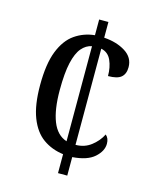

<svg xmlns="http://www.w3.org/2000/svg" viewBox="-109 -788 695 862"><g transform="rotate(15 238.5 -357.0)"><path d="M244 -88Q190 -95 149.5 -124Q109 -153 86.5 -211Q64 -269 64 -361Q64 -460 87.5 -519.5Q111 -579 152 -607.5Q193 -636 244 -641V-714H287V-641Q346 -637 386.5 -611.5Q427 -586 427 -541Q427 -510 409 -494.5Q391 -479 348 -479Q348 -520 334 -551.5Q320 -583 287 -590V-143Q329 -143 360 -167.5Q391 -192 406 -223Q422 -210 422 -184Q422 -150 389 -120.5Q356 -91 287 -86V0H244ZM244 -590Q217 -585 197 -561.5Q177 -538 166 -490Q155 -442 155 -362Q155 -272 176.5 -217.5Q198 -163 244 -148Z"/></g></svg>

Font: Noto Serif Armenian Condensed
Style: Regular
Weight: 400
Width: 3
Designer: Monotype Design Team
Foundry: Monotype Imaging Inc.
Version: Version 2.008; ttfautohint (v1.8.4.7-5d5b)